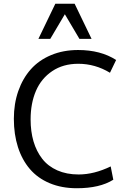

<svg xmlns="http://www.w3.org/2000/svg" viewBox="-20 -1004 670 1035"><path d="M187 -794.4 278.3 -983.9H382.3L473.6 -794.4H408.2L329.6 -927.2L251 -794.4ZM401.9 -660.2Q320.3 -660.2 261.5 -620.6Q202.6 -581.1 173.8 -514.2Q145 -447.3 145 -360.4Q145 -295.4 160.6 -241.9Q176.3 -188.5 207.5 -148.2Q238.8 -107.9 288.8 -85.7Q338.9 -63.5 403.8 -63.5Q487.3 -63.5 576.7 -106.9L590.8 -35.2Q518.1 10.7 394 10.7Q312.5 10.7 247.8 -16.4Q183.1 -43.5 140.9 -93Q98.6 -142.6 76.7 -211.2Q54.7 -279.8 54.7 -363.8Q54.7 -444.8 78.6 -513.2Q102.5 -581.5 146.2 -630.6Q189.9 -679.7 255.4 -707Q320.8 -734.4 400.9 -734.4Q522.5 -734.4 606 -680.7L572.8 -611.8Q492.7 -660.2 401.9 -660.2Z"/></svg>

Font: Oxygen
Style: Regular
Weight: 400
Designer: Vernon Adams
Foundry: Vernon Adams
Version: Version Release 0.2.3 webfont; ttfautohint (v0.93.3-1d66) -l